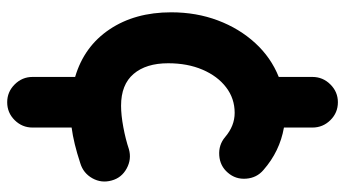

<svg xmlns="http://www.w3.org/2000/svg" viewBox="-244 -514 1010 563"><g transform="rotate(90 261.5 -232.0)"><path d="M279.3 252.4Q249 252.4 227.1 230.5Q205.1 208.5 205.1 178.2V53.2Q115.7 26.9 65.7 -47.6Q15.6 -122.1 15.6 -228.5Q15.6 -302.2 39.3 -365.2Q63 -428.2 105.5 -474.6Q147.9 -521 205.1 -543.9V-642.6Q205.1 -673.3 227.1 -695.3Q249 -717.3 279.3 -717.3Q310.1 -717.3 331.8 -695.3Q353.5 -673.3 353.5 -642.6V-559.1Q423.3 -546.9 478 -499Q501 -479.5 503.4 -448.5Q505.9 -417.5 485.8 -394.5Q466.3 -371.6 435.3 -369.4Q404.3 -367.2 381.3 -386.7Q348.6 -414.6 310.5 -414.6Q268.1 -414.6 235.4 -389.4Q202.6 -364.3 183.8 -320.3Q165 -276.4 165 -219.7Q165 -154.8 196.3 -118.2Q227.5 -81.5 289.6 -81.5Q316.9 -81.5 352.3 -88.1Q387.7 -94.7 417 -104.5Q446.3 -112.8 473.6 -97.9Q501 -83 508.8 -53.7Q517.1 -23.9 502.2 2.7Q487.3 29.3 458 38.1Q398.9 57.6 353.5 63.5V178.2Q353.5 208.5 331.8 230.5Q310.1 252.4 279.3 252.4Z"/></g></svg>

Font: Mikhak-DS2-FD ExtraBold
Style: Regular
Weight: 800
Designer: Amin Abedi
Version: Version 3.2